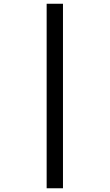

<svg xmlns="http://www.w3.org/2000/svg" viewBox="-20 -778 591 1033"><path d="M231 234.9H318.8V-757.8H231Z"/></svg>

Font: Samim Medium
Style: Regular
Weight: 500
Foundry: DejaVu fonts team - Redesigned by Saber Rastikerdar
Version: Version 4.0.5